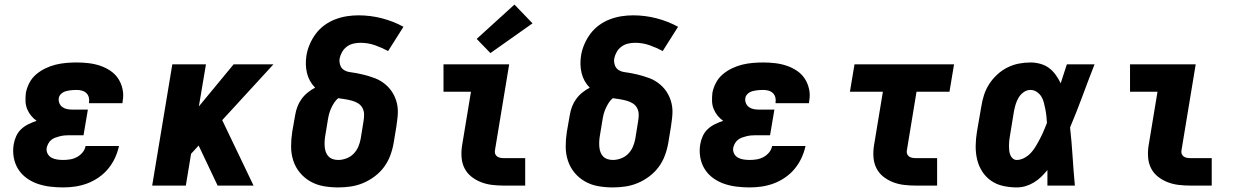

<svg xmlns="http://www.w3.org/2000/svg" viewBox="-20 -811 5440 839"><path d="M256 8Q227 8 198.5 4.5Q170 1 144 -8Q118 -17 96 -33Q74 -49 59.5 -72Q45 -95 40 -123.5Q35 -152 40 -181Q43 -199 51 -216.5Q59 -234 73 -247Q87 -260 104.5 -268.5Q122 -277 140 -283Q126 -293 115.5 -306Q105 -319 98.5 -335Q92 -351 91.5 -369Q91 -387 93 -405Q97 -427 108.5 -449Q120 -471 138.5 -486.5Q157 -502 179 -512.5Q201 -523 223.5 -528.5Q246 -534 269 -536Q292 -538 315 -538Q341 -538 367 -535Q393 -532 417 -524Q441 -516 462 -502Q483 -488 496.5 -467.5Q510 -447 515.5 -421.5Q521 -396 516 -369Q516 -367 515.5 -364.5Q515 -362 515 -360H369Q369 -361 369 -361.5Q369 -362 369 -363Q371 -375 368 -386Q365 -397 357 -404.5Q349 -412 338 -415Q327 -418 315 -418Q307 -418 299.5 -417.5Q292 -417 284.5 -416Q277 -415 269.5 -413Q262 -411 255 -407Q248 -403 243 -396.5Q238 -390 237 -383Q235 -371 239.5 -360Q244 -349 253.5 -342.5Q263 -336 274.5 -334Q286 -332 299 -332H364L345 -220H280Q270 -220 260.5 -219Q251 -218 241 -215.5Q231 -213 221.5 -209.5Q212 -206 204 -199.5Q196 -193 191 -183.5Q186 -174 184 -165Q182 -151 188 -139.5Q194 -128 205 -122Q216 -116 229.5 -114Q243 -112 256 -112Q271 -112 286.5 -114.5Q302 -117 316 -124.5Q330 -132 340.5 -144.5Q351 -157 354 -173H500Q494 -146 482.5 -121Q471 -96 453 -74Q435 -52 411 -35.5Q387 -19 361.5 -9.5Q336 0 309.5 4Q283 8 256 8Z M645 0 733 -530H880L849 -346L1001 -530H1175L951 -286L1088 0H931L857 -156L848 -175L815 -139L792 0Z M1458 8Q1425 8 1394 2.5Q1363 -3 1336.5 -18Q1310 -33 1290.5 -56.5Q1271 -80 1261.5 -109.5Q1252 -139 1252 -171Q1252 -203 1257 -235L1270 -309Q1273 -327 1279.5 -344.5Q1286 -362 1297.5 -378Q1309 -394 1324.5 -406.5Q1340 -419 1357 -428Q1344 -441 1335 -457Q1326 -473 1321.5 -491.5Q1317 -510 1316.5 -529Q1316 -548 1319 -568Q1323 -593 1333.5 -617.5Q1344 -642 1360 -663.5Q1376 -685 1398 -701Q1420 -717 1445 -726.5Q1470 -736 1495.5 -740Q1521 -744 1546 -744Q1599 -744 1649 -731Q1699 -718 1743 -694L1676 -588Q1648 -603 1618 -613.5Q1588 -624 1555 -624Q1540 -624 1524.5 -620.5Q1509 -617 1496 -607.5Q1483 -598 1475 -584Q1467 -570 1464 -555Q1462 -541 1466.5 -527Q1471 -513 1482.5 -505.5Q1494 -498 1508.5 -496Q1523 -494 1537 -491.5Q1551 -489 1565 -485.5Q1579 -482 1592.5 -478Q1606 -474 1619 -469Q1632 -464 1643.5 -457Q1655 -450 1665.5 -441Q1676 -432 1684.5 -421.5Q1693 -411 1699.5 -399Q1706 -387 1710.5 -373.5Q1715 -360 1717 -346Q1719 -332 1718.5 -317.5Q1718 -303 1716 -288Q1714 -273 1712 -258L1700 -185Q1695 -157 1685 -130.5Q1675 -104 1658 -81Q1641 -58 1617 -40Q1593 -22 1566.5 -11Q1540 0 1512.5 4Q1485 8 1458 8ZM1458 -112Q1475 -112 1493 -118.5Q1511 -125 1524.5 -138.5Q1538 -152 1545.5 -169.5Q1553 -187 1556 -204L1568 -278Q1571 -294 1571 -309.5Q1571 -325 1564.5 -338Q1558 -351 1545.5 -359Q1533 -367 1518 -371Q1503 -375 1488 -377.5Q1473 -380 1458 -382Q1448 -374 1440.5 -362.5Q1433 -351 1427.5 -339Q1422 -327 1418.5 -314.5Q1415 -302 1413 -289L1401 -216Q1399 -204 1398.5 -192Q1398 -180 1399 -168.5Q1400 -157 1404 -146Q1408 -135 1416 -127Q1424 -119 1435 -115.5Q1446 -112 1458 -112Z M2182 0Q2156 0 2130.5 -3Q2105 -6 2082 -15Q2059 -24 2040 -39Q2021 -54 2010 -75.5Q1999 -97 1997 -123Q1995 -149 1999 -174L2038 -410H1918V-530H2205L2143 -155Q2141 -147 2143.5 -139.5Q2146 -132 2152 -127.5Q2158 -123 2166 -121.5Q2174 -120 2182 -120H2275V0ZM2123 -579 2063 -641 2228 -791 2307 -709Z M2658 8Q2625 8 2594 2.5Q2563 -3 2536.5 -18Q2510 -33 2490.5 -56.5Q2471 -80 2461.5 -109.5Q2452 -139 2452 -171Q2452 -203 2457 -235L2470 -309Q2473 -327 2479.5 -344.5Q2486 -362 2497.5 -378Q2509 -394 2524.5 -406.5Q2540 -419 2557 -428Q2544 -441 2535 -457Q2526 -473 2521.5 -491.5Q2517 -510 2516.5 -529Q2516 -548 2519 -568Q2523 -593 2533.5 -617.5Q2544 -642 2560 -663.5Q2576 -685 2598 -701Q2620 -717 2645 -726.5Q2670 -736 2695.5 -740Q2721 -744 2746 -744Q2799 -744 2849 -731Q2899 -718 2943 -694L2876 -588Q2848 -603 2818 -613.5Q2788 -624 2755 -624Q2740 -624 2724.5 -620.5Q2709 -617 2696 -607.5Q2683 -598 2675 -584Q2667 -570 2664 -555Q2662 -541 2666.5 -527Q2671 -513 2682.5 -505.5Q2694 -498 2708.5 -496Q2723 -494 2737 -491.5Q2751 -489 2765 -485.5Q2779 -482 2792.5 -478Q2806 -474 2819 -469Q2832 -464 2843.5 -457Q2855 -450 2865.5 -441Q2876 -432 2884.5 -421.5Q2893 -411 2899.5 -399Q2906 -387 2910.5 -373.5Q2915 -360 2917 -346Q2919 -332 2918.5 -317.5Q2918 -303 2916 -288Q2914 -273 2912 -258L2900 -185Q2895 -157 2885 -130.5Q2875 -104 2858 -81Q2841 -58 2817 -40Q2793 -22 2766.5 -11Q2740 0 2712.5 4Q2685 8 2658 8ZM2658 -112Q2675 -112 2693 -118.5Q2711 -125 2724.5 -138.5Q2738 -152 2745.5 -169.5Q2753 -187 2756 -204L2768 -278Q2771 -294 2771 -309.5Q2771 -325 2764.5 -338Q2758 -351 2745.5 -359Q2733 -367 2718 -371Q2703 -375 2688 -377.5Q2673 -380 2658 -382Q2648 -374 2640.5 -362.5Q2633 -351 2627.5 -339Q2622 -327 2618.5 -314.5Q2615 -302 2613 -289L2601 -216Q2599 -204 2598.5 -192Q2598 -180 2599 -168.5Q2600 -157 2604 -146Q2608 -135 2616 -127Q2624 -119 2635 -115.5Q2646 -112 2658 -112Z M3256 8Q3227 8 3198.5 4.5Q3170 1 3144 -8Q3118 -17 3096 -33Q3074 -49 3059.5 -72Q3045 -95 3040 -123.5Q3035 -152 3040 -181Q3043 -199 3051 -216.5Q3059 -234 3073 -247Q3087 -260 3104.5 -268.5Q3122 -277 3140 -283Q3126 -293 3115.5 -306Q3105 -319 3098.5 -335Q3092 -351 3091.5 -369Q3091 -387 3093 -405Q3097 -427 3108.5 -449Q3120 -471 3138.5 -486.5Q3157 -502 3179 -512.5Q3201 -523 3223.5 -528.5Q3246 -534 3269 -536Q3292 -538 3315 -538Q3341 -538 3367 -535Q3393 -532 3417 -524Q3441 -516 3462 -502Q3483 -488 3496.5 -467.5Q3510 -447 3515.5 -421.5Q3521 -396 3516 -369Q3516 -367 3515.5 -364.5Q3515 -362 3515 -360H3369Q3369 -361 3369 -361.5Q3369 -362 3369 -363Q3371 -375 3368 -386Q3365 -397 3357 -404.5Q3349 -412 3338 -415Q3327 -418 3315 -418Q3307 -418 3299.5 -417.5Q3292 -417 3284.5 -416Q3277 -415 3269.5 -413Q3262 -411 3255 -407Q3248 -403 3243 -396.5Q3238 -390 3237 -383Q3235 -371 3239.5 -360Q3244 -349 3253.5 -342.5Q3263 -336 3274.5 -334Q3286 -332 3299 -332H3364L3345 -220H3280Q3270 -220 3260.5 -219Q3251 -218 3241 -215.5Q3231 -213 3221.5 -209.5Q3212 -206 3204 -199.5Q3196 -193 3191 -183.5Q3186 -174 3184 -165Q3182 -151 3188 -139.5Q3194 -128 3205 -122Q3216 -116 3229.5 -114Q3243 -112 3256 -112Q3271 -112 3286.5 -114.5Q3302 -117 3316 -124.5Q3330 -132 3340.5 -144.5Q3351 -157 3354 -173H3500Q3494 -146 3482.5 -121Q3471 -96 3453 -74Q3435 -52 3411 -35.5Q3387 -19 3361.5 -9.5Q3336 0 3309.5 4Q3283 8 3256 8Z M3982 0Q3956 0 3930.5 -3Q3905 -6 3882 -15Q3859 -24 3840 -39Q3821 -54 3810 -75.5Q3799 -97 3797 -123Q3795 -149 3799 -174L3838 -410H3694L3714 -530H4149L4129 -410H3985L3943 -155Q3941 -147 3943.5 -139.5Q3946 -132 3952 -127.5Q3958 -123 3966 -121.5Q3974 -120 3982 -120H4075V0Z M4423 8Q4393 8 4363.5 1.5Q4334 -5 4310.5 -21.5Q4287 -38 4271.5 -62.5Q4256 -87 4249.5 -115.5Q4243 -144 4243.5 -174.5Q4244 -205 4249 -235L4268 -345Q4272 -371 4280 -396Q4288 -421 4302.5 -443.5Q4317 -466 4337.5 -485Q4358 -504 4382 -516Q4406 -528 4431.5 -533Q4457 -538 4483 -538Q4505 -538 4526.5 -532Q4548 -526 4564.5 -513.5Q4581 -501 4593.5 -483.5Q4606 -466 4615 -447Q4622 -468 4628.5 -488.5Q4635 -509 4642 -530H4763Q4736 -461 4710.5 -392Q4685 -323 4656 -254Q4663 -191 4667 -127.5Q4671 -64 4677 0H4557Q4557 -17 4557 -34Q4557 -51 4557 -68Q4544 -52 4529.5 -38Q4515 -24 4497.5 -13.5Q4480 -3 4461 2.5Q4442 8 4423 8ZM4423 -112Q4436 -112 4449 -117.5Q4462 -123 4473 -132Q4484 -141 4492.5 -152Q4501 -163 4508 -175Q4515 -187 4521.5 -199Q4528 -211 4534 -223.5Q4540 -236 4545 -249Q4550 -262 4555 -274Q4554 -289 4552.5 -304Q4551 -319 4548 -333.5Q4545 -348 4541.5 -362.5Q4538 -377 4530.5 -389Q4523 -401 4510.5 -409.5Q4498 -418 4483 -418Q4467 -418 4453.5 -408.5Q4440 -399 4431.5 -385Q4423 -371 4418.5 -356Q4414 -341 4411 -326L4393 -216Q4391 -205 4390 -195Q4389 -185 4389 -174.5Q4389 -164 4390 -154Q4391 -144 4394.5 -134.5Q4398 -125 4405.5 -118.5Q4413 -112 4423 -112Z M5182 0Q5156 0 5130.5 -3Q5105 -6 5082 -15Q5059 -24 5040 -39Q5021 -54 5010 -75.5Q4999 -97 4997 -123Q4995 -149 4999 -174L5038 -410H4918V-530H5205L5143 -155Q5141 -147 5143.5 -139.5Q5146 -132 5152 -127.5Q5158 -123 5166 -121.5Q5174 -120 5182 -120H5275V0Z"/></svg>

Font: Iosevka Slab HvExObl
Style: Regular
Weight: 900
Width: 7
Italic angle: -9°
Monospace: yes
Designer: Belleve Invis
Foundry: Belleve Invis
Version: Version 11.1.1; ttfautohint (v1.8.3)